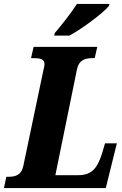

<svg xmlns="http://www.w3.org/2000/svg" viewBox="-41 -951 617 971"><path d="M233 -771H310C376 -806 484 -888 510 -921L513 -931H348C320 -887 269 -822 236 -784ZM-21 0H494L550 -226H490L477 -181C451 -96 421 -65 353 -65H239L348 -599C358 -649 391 -657 427 -657H438L451 -714H129L116 -657H127C161 -657 184 -653 184 -627C184 -618 181 -606 177 -589L77 -112C67 -64 35 -57 2 -57H-9Z"/></svg>

Font: Noto Serif ExtraCondensed Black
Style: Italic
Weight: 900
Width: 2
Italic angle: -12°
Designer: Monotype Design Team
Foundry: Monotype Imaging Inc.
Version: Version 2.014